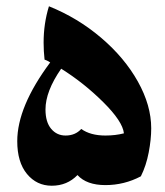

<svg xmlns="http://www.w3.org/2000/svg" viewBox="-20 -587 527 612"><path d="M462 -178Q462 -143 454 -101Q446 -59 429 -25Q376 3 316 3Q256 3 227 -29Q194 5 145 5Q97 5 66 -32.5Q35 -70 35 -137Q35 -247 140 -388Q134 -392 129.5 -394Q125 -396 122 -397Q119 -424 119 -451Q119 -512 136 -567Q228 -530 302.5 -466.5Q377 -403 419.5 -327Q462 -251 462 -178ZM316 -155Q348 -155 375 -162Q371 -200 309 -261.5Q247 -323 175 -368Q125 -296 125 -238Q125 -198 143 -176.5Q161 -155 189 -155Q220 -155 239 -176Q268 -155 316 -155Z"/></svg>

Font: Rakkas
Style: Regular
Weight: 400
Designer: Zeynep Akay
Foundry: Zeynep Akay
Version: Version 2.000